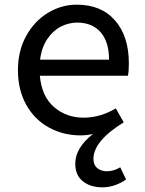

<svg xmlns="http://www.w3.org/2000/svg" viewBox="-20 -568 621 824"><path d="M303 134Q303 67 379 7Q352 13 326 13Q251 13 189.5 -21Q128 -55 92.5 -118.5Q57 -182 57 -267Q57 -350 92.5 -414Q128 -478 186 -513Q244 -548 309 -548Q415 -548 474 -480Q533 -412 533 -296Q533 -262 529 -243H151Q159 -154 212 -108.5Q265 -63 338 -63Q411 -63 477 -103L511 -43Q381 37 381 114Q381 140 397.5 153.5Q414 167 438 167Q468 167 496 150L521 202Q501 217 474 226.5Q447 236 420 236Q368 236 335.5 210Q303 184 303 134ZM448 -312Q448 -388 412 -429.5Q376 -471 311 -471Q276 -471 242.5 -454.5Q209 -438 184 -402Q159 -366 152 -312Z"/></svg>

Font: Nebula Sans Medium
Style: Regular
Weight: 500
Designer: Paul D. Hunt for Adobe (as Source Sans)
Foundry: Nebula Entertainment & Broadcasting LLC
Version: Version 1.010